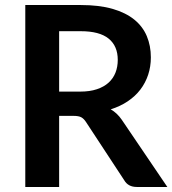

<svg xmlns="http://www.w3.org/2000/svg" viewBox="-20 -743 685 763"><path d="M215 -282.5V0H80.5V-723H301Q374.5 -723 427.2 -707.8Q480 -692.5 513.8 -665Q547.5 -637.5 563.5 -599.2Q579.5 -561 579.5 -515Q579.5 -478.5 568.8 -446Q558 -413.5 537.8 -387Q517.5 -360.5 487.8 -340.5Q458 -320.5 420 -308.5Q445.5 -294 464 -267L645 0H523.5Q489 0 473.5 -27L321.5 -258.5Q313 -271.5 302.8 -277Q292.5 -282.5 272.5 -282.5ZM215 -379H299Q337 -379 365.2 -388.5Q393.5 -398 411.8 -414.8Q430 -431.5 439 -454.5Q448 -477.5 448 -505Q448 -560 411.8 -589.5Q375.5 -619 301 -619H215Z"/></svg>

Font: Lato
Style: Bold
Weight: 700
Designer: Lukasz Dziedzic
Foundry: tyPoland Lukasz Dziedzic
Version: Version 2.007; 2014-02-27